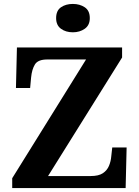

<svg xmlns="http://www.w3.org/2000/svg" viewBox="-20 -955 707 975"><path d="M42 0V-50L417 -653H220Q173 -653 157.5 -628Q142 -603 138 -562L133 -508H61L66 -714H600V-663L224 -61H440Q481 -61 502.5 -75.5Q524 -90 533.5 -113Q543 -136 545 -161L550 -206H623L618 0ZM350 -791Q314 -791 289.5 -809Q265 -827 265 -863Q265 -901 289.5 -918Q314 -935 350 -935Q385 -935 410.5 -918Q436 -901 436 -863Q436 -827 410.5 -809Q385 -791 350 -791Z"/></svg>

Font: Noto Serif Hebrew
Style: Bold
Weight: 700
Version: Version 2.003